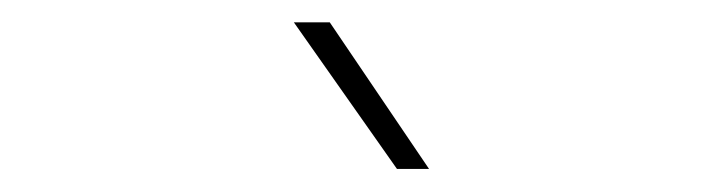

<svg xmlns="http://www.w3.org/2000/svg" viewBox="-20 -760 640 170"><path d="M359.9 -610.4H331.5L240.2 -740.2H272Z"/></svg>

Font: Roboto Mono Thin
Style: Regular
Weight: 250
Designer: Google
Version: Version 2.000985; 2015; ttfautohint (v1.3)